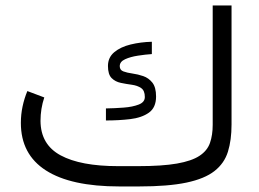

<svg xmlns="http://www.w3.org/2000/svg" viewBox="-20 -672 934 692"><path d="M477.5 -73.2Q564.5 -73.2 617.7 -82.5Q670.9 -91.8 699 -110.4Q727.1 -128.9 736.8 -157Q746.6 -185.1 746.6 -222.2V-652.3H814.5V-223.1Q814.5 -167 801.5 -125.2Q788.6 -83.5 753.2 -55.7Q717.8 -27.8 652.1 -13.9Q586.4 0 481 0H410.2Q235.4 0 145.3 -57.9Q55.2 -115.7 55.2 -229Q55.2 -259.3 61.3 -288.1Q67.4 -316.9 78.6 -343.8L139.6 -320.8Q126 -280.3 126 -236.3Q126.5 -150.9 198.5 -112.1Q270.5 -73.2 405.3 -73.2ZM361.8 -281.2Q393.6 -281.7 425.8 -284.2Q458 -286.6 480 -295.2Q502 -303.7 502 -322.3Q502 -345.7 488.5 -354.7Q475.1 -363.8 455.3 -366.5Q435.5 -369.1 415.5 -373.3Q395.5 -377.4 382.3 -390.6Q369.1 -403.8 369.1 -434.1Q369.1 -464.8 391.8 -483.9Q414.6 -502.9 450.9 -511.7Q487.3 -520.5 527.3 -521.5V-477.1Q504.4 -475.6 477.3 -471.4Q450.2 -467.3 430.9 -458.5Q411.6 -449.7 411.6 -433.6Q411.6 -419.4 424.8 -414.6Q438 -409.7 457.5 -407Q477.1 -404.3 496.3 -397.7Q515.6 -391.1 529.1 -374.3Q542.5 -357.4 542.5 -324.2Q542.5 -284.2 516.6 -265.9Q490.7 -247.6 449.5 -242.7Q408.2 -237.8 361.8 -237.8Z"/></svg>

Font: Vazir Light
Style: Light
Weight: 300
Designer: Saber Rastikerdar
Foundry: Saber Rastikerdar
Version: Version 30.0.0